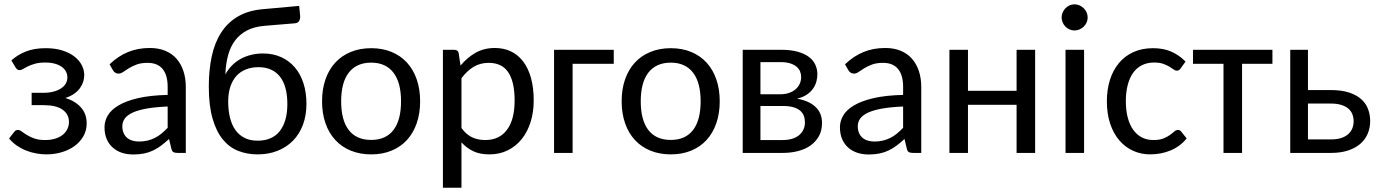

<svg xmlns="http://www.w3.org/2000/svg" viewBox="-20 -708 6391 889"><path d="M32.7 -428.2Q60.1 -453.6 98.9 -469.2Q137.7 -484.9 191.4 -484.9Q235.4 -484.9 268.6 -474.4Q301.8 -463.9 324.5 -446.3Q347.2 -428.7 358.6 -406.2Q370.1 -383.8 370.1 -359.9Q370.1 -345.7 365.5 -330.3Q360.8 -314.9 350.6 -300.5Q340.3 -286.1 323.7 -274.2Q307.1 -262.2 282.7 -254.4Q328.6 -240.2 355 -210.4Q381.3 -180.7 381.3 -136.7Q381.3 -103.5 366 -76.9Q350.6 -50.3 325 -31.7Q299.3 -13.2 265.6 -3.2Q231.9 6.8 194.8 6.8Q171.9 6.8 147.7 2.4Q123.5 -2 100.8 -11Q78.1 -20 57.9 -33.9Q37.6 -47.9 22 -66.9L46.4 -98.1Q53.2 -106.4 62.5 -106.4Q71.3 -106.4 80.8 -99.1Q90.3 -91.8 104.5 -83Q118.7 -74.2 138.9 -66.9Q159.2 -59.6 189 -59.6Q214.8 -59.6 235.4 -65.9Q255.9 -72.3 270 -83.5Q284.2 -94.7 291.7 -110.1Q299.3 -125.5 299.3 -143.6Q299.3 -178.7 270 -200Q240.7 -221.2 180.7 -221.2H126.5V-278.3H180.7Q207 -278.3 227.5 -283.7Q248 -289.1 262.5 -298.6Q276.9 -308.1 284.4 -321Q292 -334 292 -349.6Q292 -363.8 285.6 -376.2Q279.3 -388.7 266.4 -398.2Q253.4 -407.7 234.1 -413.1Q214.8 -418.5 189 -418.5Q161.1 -418.5 141.6 -412.8Q122.1 -407.2 108.6 -400.6Q95.2 -394 86.7 -388.7Q78.1 -383.3 71.8 -383.3Q65.4 -383.3 61.5 -385.5Q57.6 -387.7 52.2 -395.5Z M463.9 0ZM802.2 0Q789.6 0 782.7 -3.9Q775.9 -7.8 773.4 -20L762.7 -64.5Q744.1 -47.4 726.3 -33.9Q708.5 -20.5 689 -11.2Q669.4 -2 647 2.7Q624.5 7.3 597.7 7.3Q569.8 7.3 545.7 -0.2Q521.5 -7.8 503.2 -23.7Q484.9 -39.6 474.4 -63.2Q463.9 -86.9 463.9 -119.1Q463.9 -147.5 479.2 -173.6Q494.6 -199.7 529.3 -220.2Q564 -240.7 619.6 -253.7Q675.3 -266.6 756.3 -268.6V-305.2Q756.3 -360.8 732.7 -388.9Q709 -417 663.6 -417Q633.3 -417 612.5 -409.2Q591.8 -401.4 576.7 -392.1Q561.5 -382.8 550.5 -375Q539.6 -367.2 528.3 -367.2Q519.5 -367.2 513.2 -371.6Q506.8 -376 502.9 -382.8L487.3 -410.2Q526.9 -448.2 572.5 -467Q618.2 -485.8 673.8 -485.8Q713.9 -485.8 745.1 -472.9Q776.4 -460 797.4 -436Q818.4 -412.1 829.3 -378.9Q840.3 -345.7 840.3 -305.2V0ZM623.5 -52.7Q645 -52.7 663.1 -57.1Q681.2 -61.5 697.3 -69.6Q713.4 -77.6 727.8 -89.6Q742.2 -101.6 756.3 -116.2V-214.8Q699.2 -212.4 659.2 -205.3Q619.1 -198.2 594 -186.5Q568.8 -174.8 557.6 -158.9Q546.4 -143.1 546.4 -123.5Q546.4 -105 552.5 -91.6Q558.6 -78.1 568.8 -69.6Q579.1 -61 593.3 -56.9Q607.4 -52.7 623.5 -52.7Z M1204.6 -588.4Q1157.7 -584.5 1124.5 -567.4Q1091.3 -550.3 1069.3 -521.7Q1047.4 -493.2 1036.4 -453.1Q1025.4 -413.1 1023.4 -363.3Q1035.2 -385.3 1052.5 -403.3Q1069.8 -421.4 1092.3 -434.1Q1114.7 -446.8 1141.4 -453.6Q1168 -460.4 1197.3 -460.4Q1244.1 -460.4 1281.5 -443.6Q1318.8 -426.8 1345 -396.2Q1371.1 -365.7 1385 -322.8Q1398.9 -279.8 1398.9 -227.1Q1398.9 -173.8 1382.8 -130.6Q1366.7 -87.4 1336.9 -56.9Q1307.1 -26.4 1265.4 -9.8Q1223.6 6.8 1172.4 6.8Q1124.5 6.8 1083.3 -9.3Q1042 -25.4 1011.7 -62.3Q981.4 -99.1 964.1 -159.4Q946.8 -219.7 946.8 -307.6Q946.8 -382.8 960.2 -446Q973.6 -509.3 1003.4 -556.2Q1033.2 -603 1081.1 -631.3Q1128.9 -659.7 1197.3 -665.5L1365.2 -680.7L1369.6 -636.2Q1371.1 -621.6 1365.2 -611.3Q1359.4 -601.1 1345.2 -600.1ZM1172.4 -56.6Q1240.7 -56.6 1275.6 -101.3Q1310.5 -146 1310.5 -226.6Q1310.5 -266.6 1302.2 -298.3Q1293.9 -330.1 1277.1 -352.1Q1260.3 -374 1235.1 -385.5Q1210 -397 1176.8 -397Q1144.5 -397 1118.4 -386.5Q1092.3 -376 1074.2 -356Q1056.2 -335.9 1046.4 -306.2Q1036.6 -276.4 1036.6 -238.3Q1036.6 -195.8 1045.2 -162.1Q1053.7 -128.4 1070.8 -105Q1087.9 -81.5 1113.3 -69.1Q1138.7 -56.6 1172.4 -56.6Z M1471.2 0ZM1698.7 -484.9Q1751 -484.9 1793 -467.5Q1835 -450.2 1864.3 -418.2Q1893.6 -386.2 1909.4 -340.8Q1925.3 -295.4 1925.3 -239.3Q1925.3 -182.6 1909.4 -137.2Q1893.6 -91.8 1864.3 -59.8Q1835 -27.8 1793 -10.5Q1751 6.8 1698.7 6.8Q1646.5 6.8 1604.2 -10.5Q1562 -27.8 1532.5 -59.8Q1502.9 -91.8 1487.1 -137.2Q1471.2 -182.6 1471.2 -239.3Q1471.2 -295.4 1487.1 -340.8Q1502.9 -386.2 1532.5 -418.2Q1562 -450.2 1604.2 -467.5Q1646.5 -484.9 1698.7 -484.9ZM1698.7 -60.1Q1733.4 -60.1 1759.3 -72Q1785.2 -84 1802.5 -106.9Q1819.8 -129.9 1828.4 -163.1Q1836.9 -196.3 1836.9 -238.8Q1836.9 -281.2 1828.4 -314.5Q1819.8 -347.7 1802.5 -370.6Q1785.2 -393.6 1759.3 -405.8Q1733.4 -418 1698.7 -418Q1663.6 -418 1637.5 -405.8Q1611.3 -393.6 1594 -370.6Q1576.7 -347.7 1568.1 -314.5Q1559.6 -281.2 1559.6 -238.8Q1559.6 -196.3 1568.1 -163.1Q1576.7 -129.9 1594 -106.9Q1611.3 -84 1637.5 -72Q1663.6 -60.1 1698.7 -60.1Z M2030.8 0ZM2030.8 161.1V-477.5H2082Q2091.3 -477.5 2097.2 -473.4Q2103 -469.2 2104 -460L2112.3 -404.3Q2142.6 -440.9 2181.6 -463.4Q2220.7 -485.8 2271.5 -485.8Q2312.5 -485.8 2345.7 -470Q2378.9 -454.1 2402.3 -423.3Q2425.8 -392.6 2438.5 -347.2Q2451.2 -301.8 2451.2 -242.2Q2451.2 -189.5 2437 -143.8Q2422.9 -98.1 2396.2 -64.7Q2369.6 -31.2 2331.5 -12.2Q2293.5 6.8 2245.6 6.8Q2202.1 6.8 2171.4 -7.8Q2140.6 -22.5 2116.7 -48.8V161.1ZM2243.2 -417Q2203.1 -417 2172.6 -398.4Q2142.1 -379.9 2116.7 -345.7V-115.2Q2139.2 -84.5 2166.3 -72Q2193.4 -59.6 2226.6 -59.6Q2292 -59.6 2327.4 -106.9Q2362.8 -154.3 2362.8 -242.2Q2362.8 -288.6 2354.7 -321.8Q2346.7 -355 2331.3 -376.2Q2315.9 -397.5 2293.7 -407.2Q2271.5 -417 2243.2 -417Z M2821.8 -477.5V-412.6H2631.3V0H2545.4V-477.5Z M2858.4 0ZM3085.9 -484.9Q3138.2 -484.9 3180.2 -467.5Q3222.2 -450.2 3251.5 -418.2Q3280.8 -386.2 3296.6 -340.8Q3312.5 -295.4 3312.5 -239.3Q3312.5 -182.6 3296.6 -137.2Q3280.8 -91.8 3251.5 -59.8Q3222.2 -27.8 3180.2 -10.5Q3138.2 6.8 3085.9 6.8Q3033.7 6.8 2991.5 -10.5Q2949.2 -27.8 2919.7 -59.8Q2890.1 -91.8 2874.3 -137.2Q2858.4 -182.6 2858.4 -239.3Q2858.4 -295.4 2874.3 -340.8Q2890.1 -386.2 2919.7 -418.2Q2949.2 -450.2 2991.5 -467.5Q3033.7 -484.9 3085.9 -484.9ZM3085.9 -60.1Q3120.6 -60.1 3146.5 -72Q3172.4 -84 3189.7 -106.9Q3207 -129.9 3215.6 -163.1Q3224.1 -196.3 3224.1 -238.8Q3224.1 -281.2 3215.6 -314.5Q3207 -347.7 3189.7 -370.6Q3172.4 -393.6 3146.5 -405.8Q3120.6 -418 3085.9 -418Q3050.8 -418 3024.7 -405.8Q2998.5 -393.6 2981.2 -370.6Q2963.9 -347.7 2955.3 -314.5Q2946.8 -281.2 2946.8 -238.8Q2946.8 -196.3 2955.3 -163.1Q2963.9 -129.9 2981.2 -106.9Q2998.5 -84 3024.7 -72Q3050.8 -60.1 3085.9 -60.1Z M3418.9 -477.5H3596.2Q3640.6 -477.5 3672.6 -468.8Q3704.6 -460 3725.1 -444.6Q3745.6 -429.2 3755.1 -408.4Q3764.6 -387.7 3764.6 -363.8Q3764.6 -348.1 3760.3 -331.3Q3755.9 -314.5 3745.4 -298.8Q3734.9 -283.2 3716.6 -270.5Q3698.2 -257.8 3670.4 -251Q3725.1 -241.7 3755.6 -213.4Q3786.1 -185.1 3786.1 -138.2Q3786.1 -103.5 3771.7 -77.6Q3757.3 -51.8 3732.9 -34.4Q3708.5 -17.1 3675.3 -8.5Q3642.1 0 3605 0H3418.9ZM3501 -217.3V-59.6H3604.5Q3627.9 -59.6 3647 -65.2Q3666 -70.8 3679.2 -81.5Q3692.4 -92.3 3699.7 -107.4Q3707 -122.6 3707 -141.1Q3707 -157.7 3701.9 -171.6Q3696.8 -185.5 3684.6 -195.8Q3672.4 -206.1 3652.8 -211.7Q3633.3 -217.3 3605 -217.3ZM3501 -271.5H3593.3Q3614.3 -271.5 3632.1 -277.3Q3649.9 -283.2 3662.6 -293.7Q3675.3 -304.2 3682.4 -319.1Q3689.5 -334 3689.5 -351.6Q3689.5 -364.7 3684.6 -377Q3679.7 -389.2 3668.5 -398.9Q3657.2 -408.7 3638.9 -414.6Q3620.6 -420.4 3593.8 -420.4H3501Z M3869.1 0ZM4207.5 0Q4194.8 0 4188 -3.9Q4181.2 -7.8 4178.7 -20L4168 -64.5Q4149.4 -47.4 4131.6 -33.9Q4113.8 -20.5 4094.2 -11.2Q4074.7 -2 4052.2 2.7Q4029.8 7.3 4002.9 7.3Q3975.1 7.3 3950.9 -0.2Q3926.8 -7.8 3908.4 -23.7Q3890.1 -39.6 3879.6 -63.2Q3869.1 -86.9 3869.1 -119.1Q3869.1 -147.5 3884.5 -173.6Q3899.9 -199.7 3934.6 -220.2Q3969.2 -240.7 4024.9 -253.7Q4080.6 -266.6 4161.6 -268.6V-305.2Q4161.6 -360.8 4137.9 -388.9Q4114.3 -417 4068.8 -417Q4038.6 -417 4017.8 -409.2Q3997.1 -401.4 3981.9 -392.1Q3966.8 -382.8 3955.8 -375Q3944.8 -367.2 3933.6 -367.2Q3924.8 -367.2 3918.5 -371.6Q3912.1 -376 3908.2 -382.8L3892.6 -410.2Q3932.1 -448.2 3977.8 -467Q4023.4 -485.8 4079.1 -485.8Q4119.1 -485.8 4150.4 -472.9Q4181.6 -460 4202.6 -436Q4223.6 -412.1 4234.6 -378.9Q4245.6 -345.7 4245.6 -305.2V0ZM4028.8 -52.7Q4050.3 -52.7 4068.4 -57.1Q4086.4 -61.5 4102.5 -69.6Q4118.7 -77.6 4133.1 -89.6Q4147.5 -101.6 4161.6 -116.2V-214.8Q4104.5 -212.4 4064.5 -205.3Q4024.4 -198.2 3999.3 -186.5Q3974.1 -174.8 3962.9 -158.9Q3951.7 -143.1 3951.7 -123.5Q3951.7 -105 3957.8 -91.6Q3963.9 -78.1 3974.1 -69.6Q3984.4 -61 3998.5 -56.9Q4012.7 -52.7 4028.8 -52.7Z M4772.9 -477.5V0H4687V-222.7H4461.9V0H4376V-477.5H4461.9V-287.6H4687V-477.5Z M4895.5 0ZM4999.5 -477.5V0H4913.6V-477.5ZM5016.1 -627Q5016.1 -614.7 5011.2 -603.8Q5006.3 -592.8 4997.8 -584.7Q4989.3 -576.7 4978.3 -571.8Q4967.3 -566.9 4955.1 -566.9Q4942.9 -566.9 4932.1 -571.8Q4921.4 -576.7 4913.3 -584.7Q4905.3 -592.8 4900.4 -603.8Q4895.5 -614.7 4895.5 -627Q4895.5 -639.6 4900.4 -650.6Q4905.3 -661.6 4913.3 -669.9Q4921.4 -678.2 4932.1 -683.1Q4942.9 -688 4955.1 -688Q4967.3 -688 4978.3 -683.1Q4989.3 -678.2 4997.8 -669.9Q5006.3 -661.6 5011.2 -650.6Q5016.1 -639.6 5016.1 -627Z M5105 0ZM5446.8 -391.6Q5442.9 -386.2 5439.2 -383.5Q5435.5 -380.9 5428.7 -380.9Q5421.4 -380.9 5413.6 -386.7Q5405.8 -392.6 5394 -399.7Q5382.3 -406.7 5365.5 -412.6Q5348.6 -418.5 5324.2 -418.5Q5292 -418.5 5267.3 -406Q5242.7 -393.6 5226.3 -370.4Q5210 -347.2 5201.4 -314Q5192.9 -280.8 5192.9 -239.3Q5192.9 -196.3 5201.9 -162.8Q5210.9 -129.4 5227.5 -106.4Q5244.1 -83.5 5267.6 -71.5Q5291 -59.6 5320.3 -59.6Q5348.6 -59.6 5366.7 -66.9Q5384.8 -74.2 5397 -83Q5409.2 -91.8 5417.2 -99.1Q5425.3 -106.4 5434.1 -106.4Q5443.8 -106.4 5449.7 -98.1L5474.6 -66.9Q5459 -47.9 5439.9 -33.9Q5420.9 -20 5398.9 -11Q5377 -2 5353.3 2.4Q5329.6 6.8 5305.2 6.8Q5263.2 6.8 5226.6 -9.8Q5189.9 -26.4 5162.8 -57.9Q5135.7 -89.4 5120.4 -135Q5105 -180.7 5105 -239.3Q5105 -292.5 5119.1 -337.6Q5133.3 -382.8 5160.4 -415.5Q5187.5 -448.2 5227.3 -466.6Q5267.1 -484.9 5318.8 -484.9Q5367.7 -484.9 5404.3 -468.5Q5440.9 -452.1 5469.2 -422.9Z M5503.9 -477.5H5871.6V-412.6H5731V0H5645V-412.6H5503.9Z M6036.1 -477.5V-291H6141.6Q6192.9 -291 6228 -279.1Q6263.2 -267.1 6284.4 -247.3Q6305.7 -227.5 6314.9 -201.7Q6324.2 -175.8 6324.2 -147.9Q6324.2 -115.7 6312.5 -88.4Q6300.8 -61 6277.8 -41.5Q6254.9 -22 6221.2 -11Q6187.5 0 6143.6 0H5954.1V-477.5ZM6036.1 -228.5V-62.5H6143.6Q6169.9 -62.5 6189.5 -68.8Q6209 -75.2 6221.9 -86.4Q6234.9 -97.7 6241.2 -113Q6247.6 -128.4 6247.6 -147Q6247.6 -163.6 6241.9 -178.5Q6236.3 -193.4 6223.9 -204.3Q6211.4 -215.3 6191.4 -221.9Q6171.4 -228.5 6142.1 -228.5Z"/></svg>

Font: Carlito
Style: Regular
Weight: 400
Designer: Lukasz Dziedzic
Foundry: tyPoland Lukasz Dziedzic
Version: Version 1.103; Beta1; all basic design good, some composites